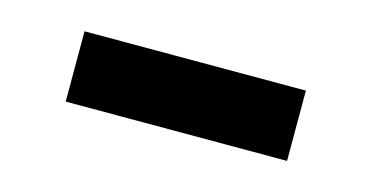

<svg xmlns="http://www.w3.org/2000/svg" viewBox="-30 -380 478 248"><g transform="rotate(15 209.5 -256.0)"><path d="M62 -209V-303H358V-209Z"/></g></svg>

Font: Space Grotesk Frontify Medium
Style: Regular
Weight: 500
Designer: Florian Karsten
Version: Version 2.000